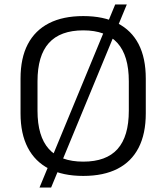

<svg xmlns="http://www.w3.org/2000/svg" viewBox="-20 -780 745 860"><path d="M353 8Q262 8 199.5 -24Q137 -56 104.5 -118.5Q72 -181 72 -272V-428Q72 -520 104.5 -582Q137 -644 199.5 -676Q262 -708 353 -708Q444 -708 506.5 -676Q569 -644 601 -582Q633 -520 633 -428V-272Q633 -181 601 -118.5Q569 -56 506.5 -24Q444 8 353 8ZM353 -56Q456 -56 506.5 -112.5Q557 -169 557 -284V-416Q557 -531 506 -587.5Q455 -644 353 -644Q250 -644 199 -587.5Q148 -531 148 -416V-284Q148 -169 199 -112.5Q250 -56 353 -56ZM548 -760 209 60H157L496 -760Z"/></svg>

Font: Pathway Extreme 8pt Thin Light
Style: Regular
Weight: 300
Version: Version 1.001;gftools[0.9.26]